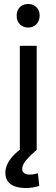

<svg xmlns="http://www.w3.org/2000/svg" viewBox="-20 -753 284 968"><path d="M180 -674C180 -711 154 -733 122 -733C89 -733 64 -711 64 -674C64 -637 89 -614 122 -614C154 -614 180 -637 180 -674ZM165 -522H80V2C43 30 7 71 7 118C7 163 36 195 113 195C135 195 162 190 178 184L171 120C158 125 143 127 131 127H128C107 127 92 118 92 98C92 64 134 32 165 2Z"/></svg>

Font: Repo
Style: Regular
Weight: 400
Designer: Stefan Peev
Foundry: Context Ltd
Version: Version 0.000